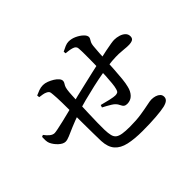

<svg xmlns="http://www.w3.org/2000/svg" viewBox="-165 -1045 1331 1331"><g transform="rotate(-45 500.0 -380.0)"><path d="M557 21Q478 21 422.5 8.5Q367 -4 337.5 -37.5Q308 -71 305 -133Q304 -165 303.5 -209Q303 -253 302.5 -303Q302 -353 302 -405Q302 -462 301 -514Q300 -566 297 -596Q296 -618 291 -626Q286 -634 274 -639Q262 -645 246.5 -647.5Q231 -650 216 -652L214 -670Q231 -678 251.5 -685.5Q272 -693 293 -693Q312 -693 333 -685Q354 -677 372.5 -665.5Q391 -654 402 -641Q413 -628 413 -616Q413 -606 408.5 -599Q404 -592 398.5 -581.5Q393 -571 390 -551Q387 -532 385.5 -498.5Q384 -465 382 -425Q380 -379 378.5 -330Q377 -281 376 -239Q375 -197 376 -172Q377 -137 382.5 -115Q388 -93 402.5 -82Q417 -71 444.5 -66.5Q472 -62 517 -62Q579 -62 627.5 -69.5Q676 -77 708.5 -84Q741 -91 754 -91Q774 -91 791.5 -85.5Q809 -80 820 -69Q831 -58 831 -41Q831 -24 818.5 -13Q806 -2 778 5Q747 12 689 16.5Q631 21 557 21ZM128 -304Q105 -304 79.5 -327.5Q54 -351 41 -380Q36 -392 35 -408.5Q34 -425 35 -443L49 -449Q63 -429 80.5 -414.5Q98 -400 116 -400Q125 -400 151.5 -405.5Q178 -411 212.5 -419Q247 -427 281.5 -436Q316 -445 341 -451Q368 -459 410.5 -469.5Q453 -480 502.5 -491Q552 -502 599.5 -513.5Q647 -525 683 -532Q735 -544 772 -551.5Q809 -559 831.5 -562.5Q854 -566 864 -566Q887 -566 910 -559Q933 -552 947.5 -538Q962 -524 962 -503Q962 -483 948 -475.5Q934 -468 909 -468Q887 -468 866.5 -470.5Q846 -473 819 -474Q792 -475 751 -472Q707 -468 651.5 -458.5Q596 -449 538.5 -436Q481 -423 429.5 -409.5Q378 -396 342 -383Q276 -361 234.5 -343Q193 -325 168.5 -314.5Q144 -304 128 -304ZM615 -187Q600 -187 590.5 -193.5Q581 -200 573 -218Q562 -243 533 -260.5Q504 -278 473 -294L479 -312Q515 -302 549 -294.5Q583 -287 597 -287Q611 -287 619.5 -291.5Q628 -296 633 -316Q638 -332 641 -363.5Q644 -395 646 -429.5Q648 -464 648 -489Q649 -517 649.5 -556Q650 -595 650 -633.5Q650 -672 648 -697Q647 -720 619 -728Q606 -732 592 -734Q578 -736 560 -738L559 -755Q578 -765 597 -773Q616 -781 632 -781Q661 -781 689 -768Q717 -755 736 -737Q755 -719 755 -703Q755 -694 749.5 -686Q744 -678 739 -667Q734 -656 732 -638Q729 -610 727 -573.5Q725 -537 723 -494Q721 -460 718.5 -417Q716 -374 712 -334.5Q708 -295 701 -269Q693 -233 671 -210Q649 -187 615 -187Z"/></g></svg>

Font: Noto Serif KR SemiBold
Style: Regular
Weight: 600
Designer: Ryoko NISHIZUKA 西塚涼子 (kana & ideographs); Frank Grießhammer (Latin, Greek & Cyrillic); Wenlong ZHANG 张文龙 (bopomofo); San
Foundry: Adobe
Version: Version 2.003-H1;hotconv 1.1.1;makeotfexe 2.6.0